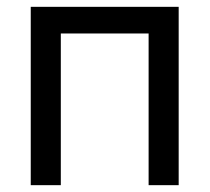

<svg xmlns="http://www.w3.org/2000/svg" viewBox="-20 -542 614 562"><path d="M70 0H158V-444H415V0H503V-522H70Z"/></svg>

Font: FIGSv2-sans-serif Medium
Style: Regular
Weight: 500
Designer: Matt McInerney, Pablo Impallari, Rodrigo Fuenzalida,Mirko Velimirovic
Foundry: Matt McInerney, Pablo Impallari, Rodrigo Fuenzalida
Version: Version 4.021;hotconv 1.0.109;makeotfexe 2.5.65596